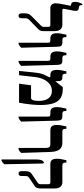

<svg xmlns="http://www.w3.org/2000/svg" viewBox="720 -1624 1144 2625"><g transform="rotate(90 1292.5 -312.0)"><path d="M196 7Q163 7 163 -37V-77Q163 -108 170.5 -128.5Q178 -149 199 -169L330 -299Q341 -310 344.5 -317.5Q348 -325 348 -338V-399Q348 -428 321 -428H88Q60 -428 42.5 -448.5Q25 -469 25 -501Q25 -516 29.5 -545.5Q34 -575 40 -607Q46 -639 51.5 -663.5Q57 -688 58 -694Q61 -708 52 -710L32 -714Q6 -719 6 -766Q6 -797 15.5 -822Q25 -847 34 -864H51V-855Q51 -840 55 -831.5Q59 -823 74 -820L102 -815Q140 -808 126 -743L103 -626Q99 -606 103 -599Q107 -592 118 -592H319Q361 -592 383.5 -564.5Q406 -537 406 -486V-336Q406 -308 399 -291.5Q392 -275 376 -259L253 -140Q238 -125 234 -112Q230 -99 230 -81V-37Q230 7 196 7Z M565 7V-383Q565 -409 560 -418.5Q555 -428 533 -428H508Q469 -428 452 -449.5Q435 -471 435 -517Q435 -543 439.5 -571Q444 -599 455 -647H488V-629Q488 -592 526 -592H562Q594 -592 606.5 -576.5Q619 -561 620 -515L633 -29Q618 -14 606 -6Q594 2 582 7Z M813 7V-383Q813 -409 808 -418.5Q803 -428 781 -428H756Q717 -428 700 -449.5Q683 -471 683 -517Q683 -543 687.5 -571Q692 -599 703 -647H736V-629Q736 -592 774 -592H810Q842 -592 854.5 -576.5Q867 -561 868 -515L881 -29Q866 -14 854 -6Q842 2 830 7Z M950 0 973 -220Q981 -297 1002 -343Q1023 -389 1033 -407Q1038 -416 1038 -421Q1038 -428 1026 -428H1008Q969 -428 952.5 -449.5Q936 -471 936 -519Q936 -544 940.5 -572Q945 -600 955 -647H989V-629Q989 -592 1027 -592H1042Q1069 -592 1080 -576Q1091 -560 1091 -522V-498L1092 -497L1172 -598H1195Q1272 -598 1320.5 -568Q1369 -538 1392.5 -471Q1416 -404 1416 -293Q1416 -239 1409.5 -170Q1403 -101 1385 0H1124L1147 -164H1320Q1339 -164 1349 -188Q1355 -203 1357.5 -222Q1360 -241 1360 -266Q1360 -359 1323.5 -404Q1287 -449 1226 -449Q1172 -449 1132 -419.5Q1092 -390 1067 -338.5Q1042 -287 1034 -222L1009 0Z M1575 7V-383Q1575 -409 1570 -418.5Q1565 -428 1543 -428H1518Q1479 -428 1462 -449.5Q1445 -471 1445 -517Q1445 -543 1449.5 -571Q1454 -599 1465 -647H1498V-629Q1498 -592 1536 -592H1572Q1604 -592 1616.5 -576.5Q1629 -561 1630 -515L1643 -29Q1628 -14 1616 -6Q1604 2 1592 7Z M2003 7V-359Q2003 -397 1993 -412.5Q1983 -428 1947 -428H1761Q1722 -428 1705.5 -449.5Q1689 -471 1689 -519Q1689 -544 1693.5 -572Q1698 -600 1709 -647H1742V-629Q1742 -592 1780 -592H1932Q1995 -592 2025 -552Q2055 -512 2058 -429L2071 -30Q2058 -15 2048 -7Q2038 1 2020 7Z M2353 7Q2320 7 2320 -35V-76Q2320 -107 2327 -131.5Q2334 -156 2356 -171L2479 -255Q2492 -265 2495.5 -274Q2499 -283 2499 -302V-401Q2499 -428 2473 -428H2224Q2184 -428 2167.5 -449.5Q2151 -471 2151 -519Q2151 -544 2155.5 -572Q2160 -600 2171 -647H2204V-629Q2204 -592 2242 -592H2471Q2511 -592 2534 -566Q2557 -540 2557 -486V-300Q2557 -267 2551 -247.5Q2545 -228 2526 -215L2410 -137Q2394 -126 2390.5 -113.5Q2387 -101 2387 -78V-35Q2387 7 2353 7ZM2161 240V-234Q2161 -276 2168 -299.5Q2175 -323 2188 -331L2206 -342L2216 -329L2226 199Q2214 216 2203 224.5Q2192 233 2178 240Z"/></g></svg>

Font: Noto Serif Hebrew Condensed ExtraBold
Style: Regular
Weight: 800
Width: 3
Designer: Monotype Design Team
Foundry: Monotype Imaging Inc.
Version: Version 2.004; ttfautohint (v1.8.4.7-5d5b)